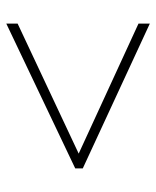

<svg xmlns="http://www.w3.org/2000/svg" viewBox="37 -667 496 610"><g transform="rotate(-90 285.0 -362.0)"><path d="M515 -134 55 -347V-371L515 -590V-554L102 -360L515 -170Z"/></g></svg>

Font: Noto Sans Armenian ExtraLight
Style: Regular
Weight: 250
Designer: Monotype Design Team
Foundry: Monotype Imaging Inc.
Version: Version 2.007